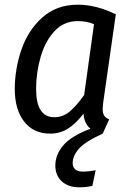

<svg xmlns="http://www.w3.org/2000/svg" viewBox="-20 -558 559 819"><path d="M418 -92Q418 -76 424 -65.5Q430 -55 446 -49L418 12Q342 47 316 77Q290 107 290 138Q290 155 301 164.5Q312 174 333 174Q358 174 388 168L374 235Q347 241 318 241Q271 241 243.5 215.5Q216 190 216 148Q216 102 250 62Q284 22 366 -9Q340 -29 336 -73Q305 -32 271 -10Q237 12 194 12Q123 12 83 -39.5Q43 -91 43 -178Q43 -262 71 -345Q99 -428 160 -483Q221 -538 312 -538Q390 -538 474 -497L420 -119Q418 -99 418 -92ZM381 -455Q349 -468 312 -468Q252 -468 212 -424.5Q172 -381 153 -314Q134 -247 134 -178Q134 -58 212 -58Q248 -58 277 -82Q306 -106 339 -153Z"/></svg>

Font: Fira Sans Condensed
Style: Italic
Weight: 400
Width: 3
Italic angle: -8°
Designer: bBox Type GmbH & Carrois Corporate GbR & Edenspiekermann AG
Foundry: bBox Type GmbH & Carrois Corporate GbR & Edenspiekermann AG
Version: Version 4.301